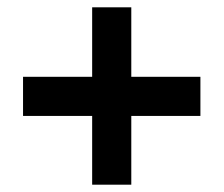

<svg xmlns="http://www.w3.org/2000/svg" viewBox="-20 -616 612 525"><path d="M339 -406H528V-299H339V-111H232V-299H43V-406H232V-596H339Z"/></svg>

Font: Noto Sans Sora Sompeng
Style: Bold
Weight: 700
Designer: Monotype Design Team. David Williams.
Foundry: Monotype Imaging Inc.
Version: Version 2.101